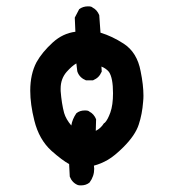

<svg xmlns="http://www.w3.org/2000/svg" viewBox="-20 -511 540 598"><path d="M74.2 -228.5Q74.2 -280.3 93.8 -317.4Q111.3 -348.6 144.5 -378.9Q175.8 -407.2 214.8 -412.1L212.9 -456.1L226.6 -482.4Q238.3 -491.2 253.9 -491.2Q260.7 -491.2 263.7 -490.2Q266.6 -489.3 268.6 -487.3Q282.2 -480.5 289.1 -463.9L293 -409.2Q329.1 -398.4 365.2 -375Q407.2 -347.7 418 -289.1Q426.8 -246.1 426.8 -212.9Q426.8 -203.1 425.8 -194.3Q422.9 -155.3 412.1 -123Q401.4 -89.8 364.3 -52.7Q336.9 -25.4 315.9 -13.2Q294.9 -1 272.5 4.9Q273.4 9.8 273.4 14.6Q273.4 38.1 258.8 57.6Q248 66.4 232.4 66.4Q225.6 66.4 222.7 65.4Q205.1 58.6 197.3 39.1L195.3 0Q173.8 -11.7 140.6 -41Q101.6 -76.2 86.9 -135.7Q74.2 -186.5 74.2 -228.5ZM332 -220.7Q332 -268.6 319.3 -287.1Q310.5 -297.9 295.9 -303.7L296.9 -288.1Q292 -277.3 286.1 -271.5Q280.3 -265.6 269.5 -260.7H248Q228.5 -268.6 221.7 -286.1L220.7 -289.1L217.8 -313.5Q204.1 -305.7 187.5 -287.1Q168.9 -265.6 168.9 -235.4Q168.9 -231.4 168.9 -227.5Q171.9 -188.5 179.7 -159.2Q185.5 -139.6 202.1 -120.1Q205.1 -139.6 217.8 -158.2Q228.5 -167 244.1 -167Q251 -167 253.9 -166Q256.8 -165 258.8 -163.1Q272.5 -156.2 279.3 -139.6L278.3 -103.5Q293.9 -111.3 303.7 -127L306.6 -128.9Q315.4 -137.7 323.7 -160.6Q332 -183.6 332 -220.7Z"/></svg>

Font: JasonHandwriting2
Style: SemiBold
Weight: 600
Version: Version 1.04.7